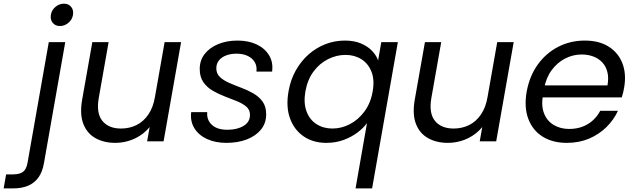

<svg xmlns="http://www.w3.org/2000/svg" viewBox="-144 -781 3510 1061"><path d="M187.6 -637.2Q161.7 -637.2 147.3 -654.8Q132.9 -672.4 137.1 -699Q141.4 -725.6 162.5 -743.1Q183.6 -760.7 209.4 -760.7Q234.8 -760.7 249.2 -743.1Q263.6 -725.6 259.4 -699Q255.1 -672.4 234 -654.8Q212.9 -637.2 187.6 -637.2ZM125.6 -548.3H216.6L99.2 118.8Q91.1 168.4 68.5 199.7Q45.8 231 10.9 245.5Q-23.9 260 -70.4 260H-123.8L-110.2 182.6H-72Q-34.5 182.6 -16 167.9Q2.4 153.2 8.4 117.3Z M856.7 -548.3 760 0H669L765.7 -548.3ZM456.2 -548.3 401.7 -239.4Q387.2 -155.5 421.6 -113.1Q456.1 -70.7 524.7 -70.7Q571.6 -70.7 610.5 -90Q649.4 -109.3 676.2 -148.9Q703 -188.4 712.5 -246.7L716.5 -140.1Q700 -93 665.3 -59.6Q630.5 -26.2 585.6 -8.8Q540.6 8.5 493 8.5Q430.2 8.5 383.7 -17.5Q337.2 -43.5 316.7 -96Q296.2 -148.5 309.4 -227L366.2 -548.3Z M1106.7 8.5Q1047.4 8.5 1001.3 -12.2Q955.2 -32.8 930.8 -71.4Q906.4 -109.9 912.5 -161.4H1001.2Q997.2 -119.3 1026.4 -91.6Q1055.6 -63.9 1112.2 -63.9Q1166.5 -63.9 1201.9 -85.3Q1237.4 -106.6 1237.4 -146.3Q1237.4 -174.5 1217.1 -191.7Q1196.9 -208.9 1165.4 -221.8Q1133.9 -234.6 1098.5 -248Q1063.2 -261.4 1031.7 -279.7Q1000.2 -297.9 979.9 -326.7Q959.7 -355.5 959.7 -399.7Q959.7 -447.2 986.5 -482.1Q1013.2 -517 1060.8 -536.9Q1108.3 -556.8 1168.9 -556.8Q1228.7 -556.8 1274 -535.6Q1319.3 -514.3 1342.9 -475.5Q1366.6 -436.7 1359.6 -385.2H1273.1Q1276.8 -415.4 1263.7 -437.6Q1250.7 -459.7 1224.6 -472.1Q1198.6 -484.4 1162.9 -484.4Q1130.9 -484.4 1105.5 -474.7Q1080.1 -465 1065.8 -447Q1051.4 -428.9 1051.4 -403.5Q1051.4 -374.1 1071.3 -355.4Q1091.2 -336.6 1122.7 -322.9Q1154.2 -309.1 1189.1 -296.1Q1224.1 -283.1 1255.6 -265.1Q1287.1 -247.1 1307 -219.7Q1326.9 -192.3 1326.9 -149.3Q1326.9 -100.3 1298.2 -65Q1269.5 -29.8 1220 -10.6Q1170.5 8.5 1106.7 8.5Z M1450.4 -276Q1461.4 -340.3 1490.6 -392Q1519.9 -443.8 1561.7 -480.6Q1603.6 -517.3 1654.7 -537.1Q1705.9 -556.8 1761.6 -556.8Q1812.3 -556.8 1849.4 -541.4Q1886.6 -525.9 1910.7 -501.3Q1934.9 -476.6 1945.4 -447.5L1963.1 -548.3H2054.6L1912.3 260H1820.8L1884 -100.8Q1864.2 -73.2 1830.7 -48.2Q1797.1 -23.1 1753.8 -7.3Q1710.5 8.5 1659.1 8.5Q1586.6 8.5 1534.2 -27.3Q1481.9 -63 1458.6 -126.9Q1435.4 -190.8 1450.4 -276ZM1915.1 -274.5Q1926.8 -338.2 1909.1 -383.8Q1891.4 -429.5 1853.3 -453.6Q1815.3 -477.6 1765.4 -477.6Q1715.6 -477.6 1668.8 -454.2Q1622 -430.7 1588.7 -386Q1555.4 -341.2 1543.6 -276Q1532.6 -211.9 1549.9 -165.5Q1567.1 -119.1 1605.2 -94.9Q1643.2 -70.7 1693 -70.7Q1742.9 -70.7 1789.4 -94.9Q1835.9 -119.1 1870 -165Q1904.1 -210.9 1915.1 -274.5Z M2694.7 -548.3 2598 0H2507L2603.7 -548.3ZM2294.2 -548.3 2239.7 -239.4Q2225.2 -155.5 2259.6 -113.1Q2294.1 -70.7 2362.7 -70.7Q2409.6 -70.7 2448.5 -90Q2487.4 -109.3 2514.2 -148.9Q2541 -188.4 2550.5 -246.7L2554.5 -140.1Q2538 -93 2503.3 -59.6Q2468.5 -26.2 2423.6 -8.8Q2378.6 8.5 2331 8.5Q2268.2 8.5 2221.7 -17.5Q2175.2 -43.5 2154.7 -96Q2134.2 -148.5 2147.4 -227L2204.2 -548.3Z M2837.1 -242.9 2850.1 -309.2H3213Q3220.5 -350.8 3212.4 -382.8Q3204.3 -414.8 3184.2 -436.3Q3164.1 -457.7 3134.7 -468.8Q3105.3 -479.9 3070.1 -479.9Q3022.7 -479.9 2979.3 -457.8Q2935.9 -435.7 2904.8 -393.7Q2873.6 -351.7 2862.1 -290.1L2856.4 -254.9Q2845.9 -195.6 2862.7 -153.7Q2879.5 -111.8 2916.4 -90.1Q2953.4 -68.4 3001.5 -68.4Q3042.6 -68.4 3075.9 -81.4Q3109.1 -94.3 3133.5 -117.1Q3157.9 -139.8 3172.9 -168.6H3270.7Q3247.9 -118.9 3207.5 -79Q3167.2 -39 3111.8 -15.2Q3056.4 8.5 2987.9 8.5Q2909.9 8.5 2854.6 -26Q2799.4 -60.5 2775.4 -124.4Q2751.4 -188.3 2766.4 -274.5Q2782.4 -361.5 2828 -424.7Q2873.6 -487.8 2940.8 -522.3Q3007.9 -556.8 3087.4 -556.8Q3167.4 -556.8 3220.6 -522.7Q3273.7 -488.6 3295.9 -429.9Q3318 -371.2 3305 -296.9Q3302.5 -282.4 3299.5 -269.6Q3296.5 -256.9 3291.8 -242.9Z"/></svg>

Font: Poppins Variable
Style: Italic
Weight: 100
Italic angle: -10°
Designer: Jonny Pinhorn
Foundry: Indian Type Foundry
Version: Version 6.000